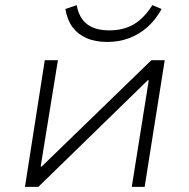

<svg xmlns="http://www.w3.org/2000/svg" viewBox="-20 -726 736 746"><path d="M77 0 154 -492H205L138 -79H142L568 -492H620L542 0H492L558 -414H554L129 0ZM397 -563Q350 -563 316 -578Q282 -593 261.5 -621Q241 -649 234 -691L278 -706Q287 -656 318.5 -632Q350 -608 405 -608Q459 -608 499 -631Q539 -654 572 -706L608 -691Q584 -648 552 -620Q520 -592 481 -577.5Q442 -563 397 -563Z"/></svg>

Font: Nunito Sans 7pt SemiExpanded ExtraLight
Style: Italic
Weight: 250
Width: 6
Italic angle: -9°
Designer: Vernon Adams
Foundry: Vernon Adams
Version: Version 3.101;gftools[0.9.27]